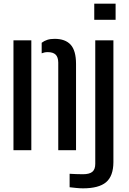

<svg xmlns="http://www.w3.org/2000/svg" viewBox="-20 -820 704 1048"><path d="M53.5 0V-600H151V0ZM298 0V-479Q297.5 -508.5 283.5 -522Q269.5 -535.5 240 -535.5Q231 -535.5 223 -533.8Q215 -532 207.5 -529V-586.5Q221 -597 238 -602.5Q255 -608 278 -608Q336.5 -608 365.8 -575.8Q395 -543.5 395 -471V0ZM494.5 -712V-800H611V-712ZM433 208Q417.5 208 396.8 206Q376 204 360 202V128.5Q373.5 129.5 393.8 130.2Q414 131 432.5 131Q468 131 484 117.8Q500 104.5 500 74.5V-600H599V65.5Q598.5 141.5 558.8 174.8Q519 208 433 208Z"/></svg>

Font: Big Shoulders Stencil Text Thin SemiBold
Style: Regular
Weight: 600
Version: Version 2.001